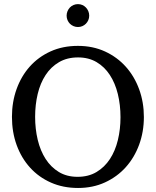

<svg xmlns="http://www.w3.org/2000/svg" viewBox="-20 -914 771 950"><path d="M576.2 -334Q576.2 -395 563 -449Q549.8 -502.9 523.4 -543.2Q497.1 -583.5 457.8 -606.7Q418.5 -629.9 366.2 -629.9Q312 -629.9 272 -606.4Q231.9 -583 205.6 -542.7Q179.2 -502.4 166.5 -449Q153.8 -395.5 153.8 -335.9Q153.8 -275.9 166.7 -221.9Q179.7 -168 205.8 -127.4Q231.9 -86.9 271.2 -63Q310.5 -39.1 363.8 -39.1Q418 -39.1 457.8 -63Q497.6 -86.9 523.9 -127.2Q550.3 -167.5 563.2 -220.9Q576.2 -274.4 576.2 -334ZM691.9 -335Q691.9 -262.2 668.5 -198.2Q645 -134.3 602.3 -86.7Q559.6 -39.1 499.5 -11.5Q439.5 16.1 366.2 16.1Q292.5 16.1 232.2 -10.5Q171.9 -37.1 128.9 -84.5Q85.9 -131.8 62.5 -196Q39.1 -260.3 39.1 -335.9Q39.1 -409.2 62 -473.1Q85 -537.1 127.4 -584.7Q169.9 -632.3 230.2 -659.7Q290.5 -687 365.2 -687Q439.5 -687 499.8 -659.2Q560.1 -631.3 602.8 -583.5Q645.5 -535.6 668.7 -471.7Q691.9 -407.7 691.9 -335ZM421.4 -836.4Q421.4 -824.7 417 -814.5Q412.6 -804.2 405 -796.6Q397.5 -789.1 387.5 -784.7Q377.4 -780.3 365.7 -780.3Q354 -780.3 343.8 -784.7Q333.5 -789.1 325.9 -796.6Q318.4 -804.2 314 -814.5Q309.6 -824.7 309.6 -836.4Q309.6 -848.1 314 -858.6Q318.4 -869.1 325.9 -877Q333.5 -884.8 343.8 -889.2Q354 -893.6 365.7 -893.6Q377.4 -893.6 387.5 -889.2Q397.5 -884.8 405 -877Q412.6 -869.1 417 -858.6Q421.4 -848.1 421.4 -836.4Z"/></svg>

Font: Charis SIL APac
Style: Regular
Weight: 400
Foundry: SIL International
Version: Version 5.000